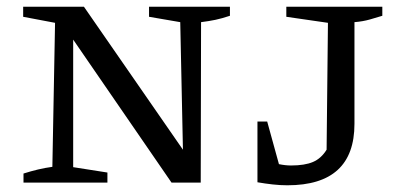

<svg xmlns="http://www.w3.org/2000/svg" viewBox="-20 -544 1191 572"><path d="M424 -524H665V-497Q641 -489 622 -485Q603 -481 579 -478L578 0H491L198 -426V-46L300 -30V0H50V-27Q72 -34 93 -39Q114 -44 136 -47L144 -476L49 -494V-524H230L525 -98L517 -478L424 -494ZM747 -1V-182H776L811 -55Q830 -51 847 -51Q888 -51 912.5 -61.5Q937 -72 953 -98L957 -476L833 -494V-524H1119V-497Q1103 -492 1082 -486Q1061 -480 1036 -478V-175Q1036 8 836 8Q815 8 792.5 5.5Q770 3 747 -1Z"/></svg>

Font: Piazzolla SC
Style: Regular
Weight: 400
Designer: Juan Pablo del Peral
Foundry: Huerta Tipografica
Version: Version 1.330